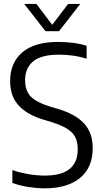

<svg xmlns="http://www.w3.org/2000/svg" viewBox="-20 -966 532 994"><path d="M211 9Q172 9 127.8 2.2Q83.5 -4.5 44 -19V-85.5Q87 -71 129.8 -64Q172.5 -57 212.5 -57Q382.5 -57 382.5 -193.5Q382.5 -250.5 350.8 -281.2Q319 -312 244 -335L207 -346Q122 -371 77.2 -419.2Q32.5 -467.5 32.5 -546.5Q32.5 -641 95.5 -695Q158.5 -749 282 -749Q320 -749 359 -744Q398 -739 428.5 -729V-662Q394 -673 357.8 -678Q321.5 -683 284.5 -683Q194 -683 152 -648.5Q110 -614 110 -551.5Q110 -496.5 139.2 -466.2Q168.5 -436 240 -414L277 -403Q368.5 -376.5 414.2 -328Q460 -279.5 460 -199Q460 -99.5 395 -45.2Q330 9 211 9ZM215.5 -804.5 105.5 -945.5H168.5L250.5 -837.5L332.5 -945.5H395.5L285.5 -804.5Z"/></svg>

Font: Encode Sans Semi Condensed
Style: Regular
Weight: 400
Width: 4
Designer: Multiple Designers
Foundry: Impallari Type
Version: Version 3.000; ttfautohint (v1.8.3) -l 8 -r 50 -G 200 -x 14 